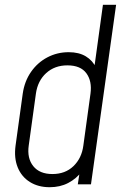

<svg xmlns="http://www.w3.org/2000/svg" viewBox="-20 -770 513 802"><path d="M187.5 12Q139.5 12 104.8 -9.8Q70 -31.5 54 -70.8Q38 -110 45 -162L75 -379Q82.5 -431 109.8 -470Q137 -509 178 -530.5Q219 -552 267 -552Q309.5 -552 338.2 -534.8Q367 -517.5 382 -486L372 -474L410 -750H465L360 0H305L315 -66L322 -54Q299 -23.5 265 -5.8Q231 12 187.5 12ZM199 -43Q252.5 -43 286.8 -76Q321 -109 328 -161L358 -379Q365 -431 340.8 -464Q316.5 -497 261.5 -497Q208.5 -497 173 -464.8Q137.5 -432.5 130 -379L100 -162Q92.5 -109 119 -76Q145.5 -43 199 -43Z"/></svg>

Font: Mohave Light Light
Style: Italic
Weight: 300
Italic angle: -8°
Version: Version 2.003